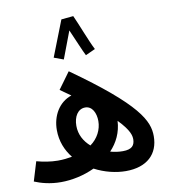

<svg xmlns="http://www.w3.org/2000/svg" viewBox="-89 -887 865 972"><g transform="rotate(-10 343.5 -400.5)"><path d="M353 -810 291 -804C276 -765 229 -645 219 -620L268 -602C274 -617 301 -689 321 -742C341 -697 371 -624 382 -604L432 -627C411 -666 371 -772 353 -810ZM480 9C589 9 649 -49 649 -141C649 -219 607 -309 282 -539L220 -454C239 -441 257 -428 274 -416C208 -394 171 -329 171 -256C171 -199 191 -150 223 -110C201 -106 177 -103 150 -103C113 -103 74 -110 41 -119L11 -20C45 -6 90 7 147 7C203 7 265 -6 320 -32C371 -5 429 9 480 9ZM272 -260C272 -307 294 -344 332 -344C368 -344 386 -306 386 -265C386 -221 364 -178 325 -150C293 -178 272 -215 272 -260ZM544 -142C543 -113 530 -93 482 -93C461 -93 439 -96 418 -102C455 -141 479 -190 482 -249C540 -189 544 -161 544 -142Z"/></g></svg>

Font: Noto Sans Arabic UI Cn SmBd
Style: Regular
Weight: 600
Width: 3
Designer: Monotype Design Team, Nadine Chahine and Nizar Qandah
Foundry: Monotype Imaging Inc.
Version: Version 2.010